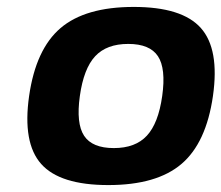

<svg xmlns="http://www.w3.org/2000/svg" viewBox="-20 -530 646 560"><path d="M156.7 -448.2Q229 -509.8 370.1 -509.8Q511.2 -509.8 565.9 -448.2Q620.6 -386.7 601.1 -250Q581.5 -113.3 509.3 -51.8Q437 9.8 295.9 9.8Q154.8 9.8 100.1 -51.8Q45.4 -113.3 64.9 -250Q84.5 -386.7 156.7 -448.2ZM453.1 -250Q464.4 -330.1 440.7 -366Q417 -401.9 354 -401.9Q291 -401.9 257.6 -366Q224.1 -330.1 212.9 -250Q201.7 -169.9 225.3 -134Q249 -98.1 312 -98.1Q375 -98.1 408.4 -134.3Q441.9 -170.4 453.1 -250Z"/></svg>

Font: Fivo Sans Modern
Style: Italic
Weight: 700
Designer: Alexander Slobzheninov
Foundry: Alexander Slobzheninov
Version: 1.0